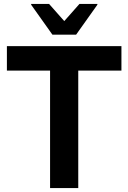

<svg xmlns="http://www.w3.org/2000/svg" viewBox="-20 -954 651 974"><path d="M15 -720H596V-596H377V0H234V-596H15ZM246 -778 138 -930V-934H229L306 -847L383 -934H474V-930L366 -778Z"/></svg>

Font: Kufam SemiBold
Style: Regular
Weight: 600
Designer: Wael Morcos, Artur Schmal
Foundry: Original Type
Version: Version 1.300; ttfautohint (v1.8.3)